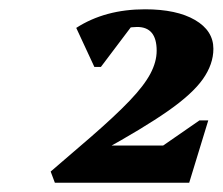

<svg xmlns="http://www.w3.org/2000/svg" viewBox="-20 -797 479 413"><path d="M98 -404 89 -428 175 -502Q228 -548 259 -580.5Q290 -613 303.5 -638.5Q317 -664 317 -688Q317 -739 275 -739Q230 -739 192 -698L216 -759H277L197 -653H183L144 -737Q206 -777 292 -777Q360 -777 399.5 -754Q439 -731 439 -692Q439 -659 416.5 -627Q394 -595 341 -558Q288 -521 197 -471L164 -453L169 -484H331L409 -538H428L387 -404Z"/></svg>

Font: Platypi Light ExtraBold
Style: Italic
Weight: 800
Italic angle: -13°
Version: Version 1.200